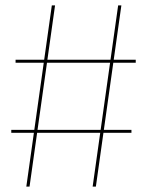

<svg xmlns="http://www.w3.org/2000/svg" viewBox="-20 -695 574 715"><path d="M325 0H337L432 -675H420ZM22 -200.5H469.5V-211.5H22ZM78 0H90L185 -675H173ZM38 -461.5H485.5V-472.5H38Z"/></svg>

Font: Anybody SemiExpanded Thin
Style: Regular
Weight: 250
Width: 6
Version: Version 1.113;gftools[0.9.25]